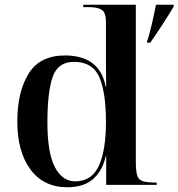

<svg xmlns="http://www.w3.org/2000/svg" viewBox="-20 -780 753 810"><path d="M264 10Q334 10 373.5 -25.5Q413 -61 426 -121H428V0H641V-10H628Q581 -10 567 -25Q553 -40 553 -93V-760H331V-750H356Q390 -750 408.5 -739Q427 -728 427 -687V-576Q427 -553 427 -499.5Q427 -446 428 -414H426Q401 -546 254 -546Q148 -546 100.5 -469Q53 -392 53 -267Q53 -140 108.5 -65Q164 10 264 10ZM299 -15Q244 -14 212 -74Q180 -134 180 -264Q180 -391 202 -455Q224 -519 292 -519Q371 -519 399 -454.5Q427 -390 427 -265Q427 -147 397.5 -81.5Q368 -16 299 -15ZM600 -600H614Q638 -634 668 -680.5Q698 -727 713 -753V-760H638Q631 -724 620 -676Q609 -628 600 -605Z"/></svg>

Font: Noto Serif Display Semi
Style: Regular
Weight: 600
Designer: Monotype Design Team
Foundry: Monotype Imaging Inc.
Version: Version 1.900